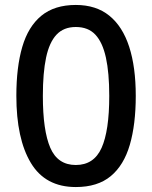

<svg xmlns="http://www.w3.org/2000/svg" viewBox="-20 -745 615 775"><path d="M286 10Q163 10 104.5 -87.5Q46 -185 46 -358Q46 -474 70 -556Q94 -638 147 -681.5Q200 -725 286 -725Q368 -725 421.5 -681.5Q475 -638 501.5 -556Q528 -474 528 -358Q528 -243 504 -160.5Q480 -78 427 -34Q374 10 286 10ZM286 -79Q359 -79 390 -148Q421 -217 421 -358Q421 -451 407.5 -512.5Q394 -574 365 -605Q336 -636 286 -636Q237 -636 208 -605Q179 -574 166 -512.5Q153 -451 153 -358Q153 -218 183 -148.5Q213 -79 286 -79Z"/></svg>

Font: Noto Sans Symbols Medium
Style: Regular
Weight: 500
Version: Version 2.002